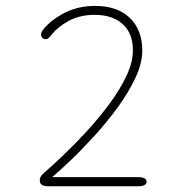

<svg xmlns="http://www.w3.org/2000/svg" viewBox="-20 -646 659 666"><path d="M473.5 -470.5Q473.5 -426 449.2 -374.8Q425 -323.5 386.8 -271.5Q348.5 -219.5 305.5 -172.5Q262.5 -125.5 223.8 -88.8Q185 -52 161 -31.5H460Q474 -31.5 481.2 -27.2Q488.5 -23 488.5 -15.5Q488.5 -8 481.2 -4Q474 0 460 0H146.5Q132.5 0 125.2 -4.8Q118 -9.5 118 -20Q118 -28 121.5 -33.8Q125 -39.5 133.5 -47Q160.5 -70.5 199.8 -107.8Q239 -145 280.8 -190.5Q322.5 -236 359 -285Q395.5 -334 418.2 -382Q441 -430 441 -471.5Q441 -530.5 405.5 -562.5Q370 -594.5 308 -594.5Q257.5 -594.5 219 -573.8Q180.5 -553 160 -526.5Q154 -518.5 148.8 -514.2Q143.5 -510 138 -510Q132 -510 127.2 -514.5Q122.5 -519 122.5 -525.5Q122.5 -535 131.5 -545.5Q158 -578 205 -601.8Q252 -625.5 310 -625.5Q387 -625.5 430.2 -584Q473.5 -542.5 473.5 -470.5Z"/></svg>

Font: Sono ExtraLight
Style: Regular
Weight: 200
Designer: Tyler Finck
Foundry: Tyler Finck
Version: Version 2.112